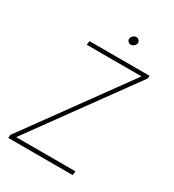

<svg xmlns="http://www.w3.org/2000/svg" viewBox="-204 -981 995 1097"><g transform="rotate(30 293.5 -432.5)"><path d="M60.1 -26.4H451.7L448.2 0H22.9L25.4 -21.5L506.8 -685.1H145.5L148.9 -710.9H545.4L543.5 -692.4ZM338.4 -838.9Q339.8 -848.6 349.4 -856.9Q358.9 -865.2 369.1 -865.2Q380.4 -865.2 387.9 -856.7Q395.5 -848.1 393.6 -836.9Q392.1 -826.7 382.3 -818.8Q372.6 -811 362.3 -811Q351.1 -811.5 343.8 -819.6Q336.4 -827.6 338.4 -838.9Z"/></g></svg>

Font: Roboto Mono Thin
Style: Italic
Weight: 250
Designer: Google
Version: Version 2.000985; 2015; ttfautohint (v1.3)